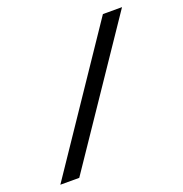

<svg xmlns="http://www.w3.org/2000/svg" viewBox="-128 -822 889 935"><g transform="rotate(-20 316.5 -355.0)"><path d="M605 -710 125 0H27L506 -710Z"/></g></svg>

Font: Raleway-v4020 Medium
Style: Regular
Weight: 500
Designer: Matt McInerney, Pablo Impallari, Rodrigo Fuenzalida
Foundry: Matt McInerney, Pablo Impallari, Rodrigo Fuenzalida
Version: Version 4.020;PS 004.020;hotconv 1.0.88;makeotf.lib2.5.64775